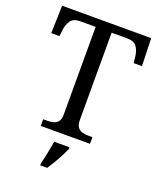

<svg xmlns="http://www.w3.org/2000/svg" viewBox="-167 -816 947 1140"><g transform="rotate(20 306.5 -246.5)"><path d="M150 0V-42H173Q195 -42 213.5 -46.5Q232 -51 243.5 -65.5Q255 -80 255 -109V-664H159Q115 -664 98 -639.5Q81 -615 77 -582L72 -539H20L25 -714H588L593 -539H541L536 -582Q532 -615 515 -639.5Q498 -664 453 -664H356V-114Q356 -83 367 -67.5Q378 -52 397 -47Q416 -42 438 -42H461V0ZM227 208Q233 186 238 161Q243 136 248 110.5Q253 85 257 61H354V71Q345 92 331 119Q317 146 301 173Q285 200 271 221H227Z"/></g></svg>

Font: Noto Serif Hebrew
Style: Regular
Weight: 400
Designer: Monotype Design Team
Foundry: Monotype Imaging Inc.
Version: Version 2.003